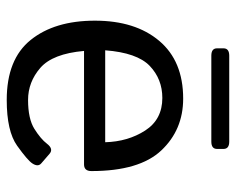

<svg xmlns="http://www.w3.org/2000/svg" viewBox="-86 -614 707 576"><g transform="rotate(90 268.0 -325.5)"><path d="M146.5 -605.5Q124.5 -605.5 124.5 -622.6V-642.1Q124.5 -659.2 146.5 -659.2H404.3Q426.3 -659.2 426.3 -642.1V-622.6Q426.3 -605.5 404.3 -605.5ZM41.5 -256.3Q41.5 -377.4 102.1 -449.2Q162.6 -521 275.4 -521Q369.1 -521 430.9 -455.3Q492.7 -389.6 492.7 -245.6Q492.7 -223.6 472.7 -223.6H132.3Q140.6 -129.4 183.1 -92.5Q225.6 -55.7 279.3 -55.7Q335.9 -55.7 366.2 -74.7Q396.5 -93.8 410.6 -112.3Q426.3 -132.8 440.9 -120.1L469.7 -95.2Q481 -85.4 469.7 -68.4Q460.4 -54.2 416.7 -22.9Q373 8.3 279.3 8.3Q157.2 8.3 99.4 -63.5Q41.5 -135.3 41.5 -256.3ZM130.4 -287.1H406.2Q404.3 -355.5 371.1 -407Q337.9 -458.5 273.4 -458.5Q216.8 -458.5 177.2 -420.7Q137.7 -382.8 130.4 -287.1Z"/></g></svg>

Font: Istok Web
Style: Regular
Weight: 400
Designer: Andrey V. Panov
Foundry: Andrey V. Panov
Version: Version 1.0.2g